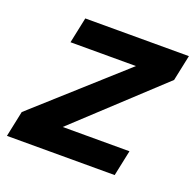

<svg xmlns="http://www.w3.org/2000/svg" viewBox="-126 -600 715 700"><g transform="rotate(20 231.0 -250.0)"><path d="M493 -500 472 -400 149 -100H408L387 0H-31L-10 -100L324 -400H70L91 -500Z"/></g></svg>

Font: Epunda Sans
Style: Bold Italic
Weight: 700
Italic angle: -12.0243°
Designer: Simon Atzbach
Foundry: typofactur
Version: Version 2.204; ttfautohint (v1.8.4.7-5d5b)